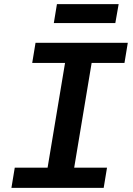

<svg xmlns="http://www.w3.org/2000/svg" viewBox="-20 -904 640 924"><path d="M35 0 51 -97H209L293 -601H135L151 -698H595L579 -601H421L337 -97H495L479 0ZM254 -884H551L535 -793H239Z"/></svg>

Font: IBM Plex Mono SemiBold
Style: Italic
Weight: 600
Italic angle: -9°
Monospace: yes
Designer: Mike Abbink, Paul van der Laan, Pieter van Rosmalen
Foundry: Bold Monday
Version: Version 2.3